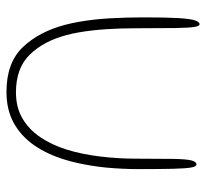

<svg xmlns="http://www.w3.org/2000/svg" viewBox="-42 -593 652 608"><g transform="rotate(90 284.0 -289.0)"><path d="M271 16.5Q179 16.5 129.8 -34.8Q80.5 -86 58.5 -169.5Q53 -190.5 49 -213.5Q45 -236.5 42.2 -260.8Q39.5 -285 38 -310.5Q36.5 -336 35.8 -362.5Q35 -389 35 -416.5Q35 -488 37.2 -526.8Q39.5 -565.5 44.5 -580.2Q49.5 -595 56.5 -595Q62.5 -595 65.2 -579Q68 -563 68.8 -519.8Q69.5 -476.5 69.5 -394.5Q69.5 -370 70.2 -346Q71 -322 72.5 -299.2Q74 -276.5 76.5 -254.8Q79 -233 82.5 -212.8Q86 -192.5 91 -174Q110 -101.5 152.8 -57.5Q195.5 -13.5 272.5 -13.5Q319.5 -13.5 354.5 -33.8Q389.5 -54 414 -90Q438.5 -126 453.5 -173.5Q461 -197.5 466.5 -224.2Q472 -251 475.5 -279.5Q479 -308 480.8 -337.8Q482.5 -367.5 482.5 -398Q482.5 -472.5 483.2 -513Q484 -553.5 488 -569.2Q492 -585 501 -585Q507.5 -585 510.5 -568Q513.5 -551 514.5 -510.5Q515.5 -470 515.5 -400Q515.5 -374.5 514.2 -349.5Q513 -324.5 510.8 -300.5Q508.5 -276.5 504.8 -253.5Q501 -230.5 496.2 -208.8Q491.5 -187 485 -166.5Q468.5 -112.5 440 -71.2Q411.5 -30 369.8 -6.8Q328 16.5 271 16.5Z"/></g></svg>

Font: Gluten Thin Thin
Style: Regular
Weight: 250
Version: Version 1.300